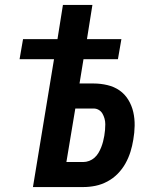

<svg xmlns="http://www.w3.org/2000/svg" viewBox="-20 -755 640 775"><path d="M113 0 198 -516H59L73 -597H212L234 -735H353L331 -597H470L456 -516H317L301 -418H358Q386 -418 413.5 -411.5Q441 -405 462.5 -390Q484 -375 498 -352Q512 -329 518 -302.5Q524 -276 523.5 -247.5Q523 -219 518 -191Q514 -166 506.5 -142Q499 -118 486.5 -95.5Q474 -73 455.5 -54Q437 -35 413.5 -22.5Q390 -10 365.5 -5Q341 0 317 0ZM316 -101Q328 -101 340 -105.5Q352 -110 361.5 -118.5Q371 -127 377.5 -138Q384 -149 388.5 -160.5Q393 -172 396 -183.5Q399 -195 401 -207Q403 -219 404 -230.5Q405 -242 405 -253.5Q405 -265 402 -276Q399 -287 393.5 -296.5Q388 -306 378.5 -311.5Q369 -317 358 -317H284L248 -101Z"/></svg>

Font: Iosevka Extended Oblique
Style: Bold
Weight: 700
Width: 7
Italic angle: -9°
Monospace: yes
Designer: Belleve Invis
Foundry: Belleve Invis
Version: Version 32.5.0; ttfautohint (v1.8.4)